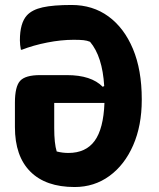

<svg xmlns="http://www.w3.org/2000/svg" viewBox="-20 -736 640 772"><path d="M268 -716Q353 -716 416 -670Q479 -624 514.5 -539.5Q550 -455 550 -337V-334Q550 -231 515.5 -152Q481 -73 420 -28.5Q359 16 280 16Q164 16 102 -46Q40 -108 40 -225V-323Q40 -388 61 -411Q82 -434 141 -434H249Q347 -434 393 -387L399 -390Q392 -509 342 -568Q330 -573 315.5 -574.5Q301 -576 276 -576Q226 -576 170 -565Q114 -554 68 -536H64Q62 -546 61 -555.5Q60 -565 60 -574Q60 -643 88 -674Q109 -697 151.5 -706.5Q194 -716 268 -716ZM255 -121Q325 -121 360.5 -169.5Q396 -218 400 -322H198V-221Q198 -159 208 -127Q231 -121 255 -121Z"/></svg>

Font: Recursive Mn Csl St XBd
Style: Regular
Weight: 800
Monospace: yes
Version: Version 1.079;hotconv 1.0.112;makeotfexe 2.5.65598; ttfautoh